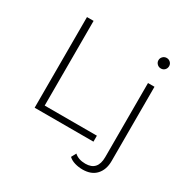

<svg xmlns="http://www.w3.org/2000/svg" viewBox="-202 -908 1256 1284"><g transform="rotate(30 426.0 -266.0)"><path d="M122 0V-700H173V-46H576V0ZM605 198Q574 198 545 189.5Q516 181 497 163L517 126Q549 155 602 155Q696 155 696 50V-522H746V52Q746 118 709.5 158Q673 198 605 198ZM721 -649Q704 -649 692 -661Q680 -673 680 -689Q680 -706 692 -718Q704 -730 721 -730Q738 -730 750 -718.5Q762 -707 762 -690Q762 -673 750.5 -661Q739 -649 721 -649Z"/></g></svg>

Font: Montserrat Light
Style: Regular
Weight: 300
Designer: Julieta Ulanovsky
Foundry: Julieta Ulanovsky
Version: Version 9.000; ttfautohint (v1.8.4.7-5d5b)